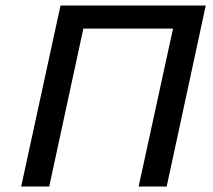

<svg xmlns="http://www.w3.org/2000/svg" viewBox="-20 -678 775 698"><path d="M586 0H484L609 -574H283L159 0H57L200 -658H728Z"/></svg>

Font: Ysabeau Semibold
Style: Italic
Weight: 600
Italic angle: -12°
Designer: Christian Thalmann (Catharsis Fonts)
Version: Version 0.003